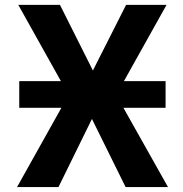

<svg xmlns="http://www.w3.org/2000/svg" viewBox="-20 -752 738 774"><path d="M57.6 -317.4V-424.8H225.6L53.7 -732.4H221.7L354.5 -467.8L488.3 -732.4H651.4L479.5 -424.8H647.5V-317.4H477.5L657.2 2H486.3L350.6 -272.5L215.8 2H48.8L227.5 -317.4Z"/></svg>

Font: Nasu
Style: Bold
Weight: 700
Designer: Ryoko NISHIZUKA (kana &amp; ideographs); Paul D. Hunt (Latin, Greek &amp; Cyrillic); Wenlong ZHANG (bopomofo); Sandoll C
Version: Version 2014.1215